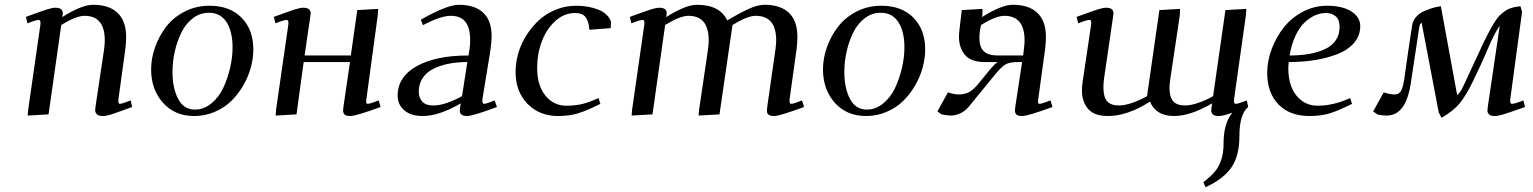

<svg xmlns="http://www.w3.org/2000/svg" viewBox="-20 -476 6379 799"><path d="M87.9 -405.8Q151.9 -429.2 174.6 -436.5Q197.3 -443.8 210.9 -443.8Q241.2 -443.8 241.2 -420.9Q241.2 -416 240.2 -411.1L238.8 -404.8Q319.8 -456.1 367.2 -456.1Q434.6 -456.1 469.7 -422.1Q504.9 -388.2 504.9 -323.2Q504.9 -298.8 502 -274.9L473.1 -64.9Q470.2 -43.9 479 -43.9Q488.3 -43.9 523.9 -58.1L529.8 -30.8Q466.3 -7.3 444.1 -0.2Q421.9 6.8 408.2 6.8Q376 6.8 376 -19Q376 -23.4 377.9 -35.2L413.1 -270Q416 -291.5 416 -308.1Q416 -410.2 332 -410.2Q296.9 -410.2 234.9 -372.1L182.1 0L95.2 4.9L97.2 -19L147.9 -372.1Q150.9 -393.1 141.1 -393.1Q129.9 -393.1 94.2 -378.9Z M608.9 -187Q608.9 -233.4 625.5 -280Q642.1 -326.7 671.9 -365.2Q701.7 -403.8 748.8 -428Q795.9 -452.1 852.1 -452.1Q936.5 -452.1 985.4 -402.3Q1034.2 -352.5 1034.2 -270Q1034.2 -233.4 1023.7 -194.8Q1013.2 -156.2 992.2 -120.1Q971.2 -84 942.4 -55.7Q913.6 -27.3 873.3 -10.3Q833 6.8 788.1 6.8Q707.5 6.8 658.2 -48.3Q608.9 -103.5 608.9 -187ZM697.8 -176.8Q697.8 -109.4 721.2 -64.7Q744.6 -20 791 -20Q828.1 -20 859.1 -45.2Q890.1 -70.3 908.7 -109.6Q927.2 -148.9 937.5 -193.1Q947.8 -237.3 947.8 -278.8Q947.8 -344.2 922.9 -383.5Q897.9 -422.9 849.1 -422.9Q812.5 -422.9 782.7 -400.1Q752.9 -377.4 734.9 -340.8Q716.8 -304.2 707.3 -261.7Q697.8 -219.2 697.8 -176.8Z M1119.6 -405.8Q1183.6 -429.2 1206.3 -436.5Q1229 -443.8 1242.7 -443.8Q1272.9 -443.8 1272.9 -419.9Q1272.9 -418.9 1270.5 -401.9L1247.6 -245.1H1439.9L1466.8 -434.1L1553.7 -439L1551.8 -411.1L1504.9 -64.9Q1502.9 -53.7 1504.2 -48.8Q1505.4 -43.9 1510.7 -43.9Q1520 -43.9 1555.7 -58.1L1564 -30.8Q1461.9 6.8 1437.5 6.8Q1420.9 6.8 1414.3 1Q1407.7 -4.9 1407.7 -17.1Q1407.7 -21.5 1409.7 -35.2L1436.5 -217.8H1243.7L1213.9 0L1127 4.9L1128.9 -20L1179.7 -372.1Q1182.6 -393.1 1172.9 -393.1Q1161.6 -393.1 1126 -378.9Z M1634.8 -78.1Q1634.8 -156.2 1714.1 -200.7Q1793.5 -245.1 1929.7 -245.1L1933.6 -269Q1936.5 -283.7 1936.5 -309.1Q1936.5 -360.8 1916.5 -385.5Q1896.5 -410.2 1855.5 -410.2Q1814 -410.2 1739.7 -371.1L1731.4 -394Q1840.3 -456.1 1889.6 -456.1Q1956.1 -456.1 1991 -423.1Q2025.9 -390.1 2025.9 -325.2Q2025.9 -304.7 2020.5 -264.2L1987.8 -64.9Q1984.9 -43.9 1994.6 -43.9Q2003.9 -43.9 2038.6 -58.1L2047.9 -30.8Q1948.2 6.8 1923.8 6.8Q1893.6 6.8 1893.6 -15.1Q1893.6 -25.4 1895.5 -35.2L1897.5 -45.9Q1807.1 6.8 1738.8 6.8Q1690.4 6.8 1662.6 -16.8Q1634.8 -40.5 1634.8 -78.1ZM1722.7 -94.2Q1722.7 -70.3 1736.8 -53.7Q1751 -37.1 1783.7 -37.1Q1811.5 -37.1 1845.2 -49.6Q1878.9 -62 1902.8 -76.2L1924.8 -217.8Q1883.3 -217.8 1847.9 -210.9Q1812.5 -204.1 1783.9 -189.9Q1755.4 -175.8 1739 -151.4Q1722.7 -127 1722.7 -94.2Z M2125.5 -176.8Q2125.5 -214.8 2136.7 -253.9Q2147.9 -293 2170.2 -328.4Q2192.4 -363.8 2222.4 -391.6Q2252.4 -419.4 2293 -435.8Q2333.5 -452.1 2378.4 -452.1Q2427.7 -452.1 2468.5 -436.5Q2509.3 -420.9 2522.5 -386.2L2521.5 -358.9L2432.6 -352.1Q2430.2 -386.7 2417.2 -404.3Q2404.3 -421.9 2373.5 -421.9Q2327.6 -421.9 2290.8 -388.4Q2253.9 -355 2234.6 -303.2Q2215.3 -251.5 2215.3 -193.8Q2215.3 -121.1 2249.3 -78.6Q2283.2 -36.1 2337.4 -36.1Q2375 -36.1 2404.8 -43.7Q2434.6 -51.3 2470.7 -67.9L2478.5 -43.9Q2422.4 -15.6 2386 -4.4Q2349.6 6.8 2301.8 6.8Q2224.6 6.8 2175 -44.2Q2125.5 -95.2 2125.5 -176.8Z M2601.1 -405.8Q2665 -429.2 2687.7 -436.5Q2710.4 -443.8 2724.1 -443.8Q2754.4 -443.8 2754.4 -420.9Q2754.4 -416 2753.4 -411.1L2752 -404.8Q2833 -456.1 2880.4 -456.1Q2975.6 -456.1 3006.3 -391.1Q3068.8 -427.7 3102.3 -441.9Q3135.7 -456.1 3161.1 -456.1Q3228.5 -456.1 3263.4 -422.4Q3298.3 -388.7 3298.3 -323.2Q3298.3 -298.8 3295.4 -274.9L3266.1 -64.9Q3263.2 -43.9 3272.9 -43.9Q3282.7 -43.9 3317.4 -58.1L3326.2 -30.8Q3224.1 6.8 3201.2 6.8Q3171.4 6.8 3171.4 -14.2Q3171.4 -19.5 3173.3 -35.2L3207 -270Q3210 -291.5 3210 -308.1Q3210 -410.2 3125 -410.2Q3090.3 -410.2 3028.3 -372.1L2974.1 0L2887.2 4.9L2889.2 -19L2926.3 -270Q2929.2 -291.5 2929.2 -308.1Q2929.2 -410.2 2845.2 -410.2Q2810.1 -410.2 2748 -372.1L2695.3 0L2608.4 4.9L2610.4 -19L2661.1 -372.1Q2664.1 -393.1 2654.3 -393.1Q2643.1 -393.1 2607.4 -378.9Z M3404.8 -187Q3404.8 -233.4 3421.4 -280Q3438 -326.7 3467.8 -365.2Q3497.6 -403.8 3544.7 -428Q3591.8 -452.1 3647.9 -452.1Q3732.4 -452.1 3781.2 -402.3Q3830.1 -352.5 3830.1 -270Q3830.1 -233.4 3819.6 -194.8Q3809.1 -156.2 3788.1 -120.1Q3767.1 -84 3738.3 -55.7Q3709.5 -27.3 3669.2 -10.3Q3628.9 6.8 3584 6.8Q3503.4 6.8 3454.1 -48.3Q3404.8 -103.5 3404.8 -187ZM3493.7 -176.8Q3493.7 -109.4 3517.1 -64.7Q3540.5 -20 3586.9 -20Q3624 -20 3655 -45.2Q3686 -70.3 3704.6 -109.6Q3723.1 -148.9 3733.4 -193.1Q3743.7 -237.3 3743.7 -278.8Q3743.7 -344.2 3718.8 -383.5Q3693.8 -422.9 3645 -422.9Q3608.4 -422.9 3578.6 -400.1Q3548.8 -377.4 3530.8 -340.8Q3512.7 -304.2 3503.2 -261.7Q3493.7 -219.2 3493.7 -176.8Z M3880.9 -12.2 3924.8 -91.8Q3949.2 -83 3971.7 -83Q3993.7 -83 4012 -92.3Q4030.3 -101.6 4051.8 -127.9L4102.5 -189.9Q4119.1 -209.5 4131.8 -217.8H4077.6Q4020.5 -217.8 3995.6 -247.6Q3970.7 -277.3 3970.7 -323.2Q3970.7 -336.9 3973.6 -359.9L3982.4 -434.1L4068.8 -439L4067.9 -411.1L4066.4 -404.8Q4147.5 -456.1 4194.8 -456.1Q4262.2 -456.1 4297.4 -422.1Q4332.5 -388.2 4332.5 -323.2Q4332.5 -298.8 4329.6 -274.9L4300.8 -64.9Q4298.8 -53.7 4299.8 -48.8Q4300.8 -43.9 4305.7 -43.9Q4315.9 -43.9 4351.6 -58.1L4359.9 -30.8Q4257.8 6.8 4233.4 6.8Q4216.8 6.8 4210.2 1Q4203.6 -4.9 4203.6 -17.1Q4203.6 -21.5 4205.6 -35.2L4233.4 -217.8H4216.8Q4180.7 -217.8 4163.3 -207.3Q4146 -196.8 4118.7 -163.1L4011.7 -32.2Q3996.6 -13.7 3976.3 -4.4Q3956.1 4.9 3937.5 4.9Q3921.9 4.9 3898.4 0ZM4055.7 -319.8Q4055.7 -279.8 4074.2 -262.5Q4092.8 -245.1 4131.8 -245.1H4237.8L4240.7 -270Q4243.7 -291.5 4243.7 -308.1Q4243.7 -410.2 4159.7 -410.2Q4124.5 -410.2 4062.5 -372.1Q4055.7 -341.3 4055.7 -319.8Z M4460.4 -405.8Q4524.4 -429.2 4547.1 -436.5Q4569.8 -443.8 4583.5 -443.8Q4613.8 -443.8 4613.8 -419.9Q4613.8 -418.9 4611.3 -401.9L4574.7 -150.9Q4571.8 -128.4 4571.8 -111.8Q4571.8 -71.8 4587.4 -54.4Q4603 -37.1 4636.7 -37.1Q4662.1 -37.1 4697 -49.8Q4731.9 -62.5 4753.4 -76.2L4804.7 -434.1L4890.6 -439L4889.6 -411.1L4850.6 -150.9Q4846.7 -120.6 4846.7 -111.8Q4846.7 -71.8 4862.3 -54.4Q4877.9 -37.1 4911.6 -37.1Q4937 -37.1 4971.9 -49.8Q5006.8 -62.5 5028.3 -76.2L5079.6 -434.1L5166.5 -439L5164.6 -411.1L5115.7 -64.9Q5112.8 -43.9 5122.6 -43.9Q5132.8 -43.9 5168.5 -58.1L5174.3 -30.8Q5137.7 -1.5 5137.7 91.8Q5137.7 171.4 5105 220Q5072.3 268.6 4996.6 303.2L4987.8 282.2Q5018.6 258.3 5035.2 238.8Q5051.8 219.2 5061.8 190.2Q5071.8 161.1 5071.8 121.1Q5071.8 37.1 5108.4 -6.8Q5070.8 6.8 5050.8 6.8Q5020.5 6.8 5020.5 -17.1Q5020.5 -21.5 5022.5 -35.2L5024.4 -45.9Q4934.1 6.8 4865.7 6.8Q4790.5 6.8 4765.6 -53.2Q4672.4 6.8 4590.3 6.8Q4533.2 6.8 4507.8 -23.2Q4482.4 -53.2 4482.4 -99.1Q4482.4 -114.7 4485.4 -136.2L4520.5 -372.1Q4523.4 -393.1 4513.7 -393.1Q4502.4 -393.1 4466.8 -378.9Z M5253.4 -172.9Q5253.4 -222.2 5272 -271.7Q5290.5 -321.3 5322.3 -361.6Q5354 -401.9 5401.6 -427Q5449.2 -452.1 5502.4 -452.1Q5566.4 -452.1 5603.5 -428.5Q5640.6 -404.8 5640.6 -367.2Q5640.6 -328.1 5615.5 -298.3Q5590.3 -268.6 5547.1 -251.5Q5503.9 -234.4 5452.6 -226.1Q5401.4 -217.8 5343.3 -217.8Q5341.3 -205.6 5341.3 -191.9Q5341.3 -120.1 5375.2 -78.1Q5409.2 -36.1 5463.4 -36.1Q5528.8 -36.1 5598.6 -67.9L5606.4 -43.9Q5550.3 -15.6 5513.9 -4.4Q5477.5 6.8 5429.7 6.8Q5346.7 6.8 5300 -41.7Q5253.4 -90.3 5253.4 -172.9ZM5346.7 -245.1Q5392.1 -245.1 5428.7 -251.7Q5465.3 -258.3 5494.1 -271.7Q5522.9 -285.2 5538.8 -308.6Q5554.7 -332 5554.7 -363.8Q5554.7 -393.1 5539.1 -407.5Q5523.4 -421.9 5497.6 -421.9Q5475.1 -421.9 5453.1 -412.4Q5431.2 -402.8 5409.7 -383.1Q5388.2 -363.3 5371.3 -327.6Q5354.5 -292 5346.7 -245.1Z M5694.3 -12.2 5738.3 -91.8Q5762.7 -83 5785.2 -83Q5801.3 -83 5809.6 -96.9Q5817.9 -110.8 5823.2 -143.1Q5841.8 -277.8 5856.9 -372.1Q5859.9 -390.6 5873 -405.5Q5886.2 -420.4 5903.3 -428.2Q5920.4 -436 5937 -441.4Q5953.6 -446.8 5964.8 -448.2L5976.1 -450.2L6043.9 -80.1Q6056.2 -88.9 6071.3 -121.1L6153.3 -297.9Q6169.4 -329.6 6178.2 -346.7Q6187 -363.8 6199.2 -383.1Q6211.4 -402.3 6220.7 -411.6Q6230 -420.9 6243.4 -430.2Q6256.8 -439.5 6271.7 -443.6Q6286.6 -447.8 6307.1 -450.2L6314 -426.8L6265.1 -64.9Q6262.2 -43.9 6272 -43.9Q6283.7 -43.9 6319.3 -58.1L6326.2 -30.8Q6263.2 -8.3 6238.5 -0.7Q6213.9 6.8 6200.2 6.8Q6169.9 6.8 6169.9 -17.1Q6169.9 -21.5 6171.9 -35.2L6221.2 -369.1Q6197.8 -335.4 6173.3 -276.9Q6145 -209.5 6108.9 -136.2Q6080.6 -78.1 6054.7 -46.4Q6028.8 -14.6 5979 14.2L5967.3 -7.8L5896 -381.8Q5890.6 -377.9 5888.4 -372.1Q5886.2 -366.2 5884.3 -350.1L5853 -143.1Q5842.3 -64.5 5816.7 -29.8Q5791 4.9 5751 4.9Q5729.5 4.9 5711.9 0Z"/></svg>

Font: Dehuti
Style: Bold-Italic
Weight: 700
Version: Version 1.2